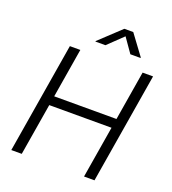

<svg xmlns="http://www.w3.org/2000/svg" viewBox="-165 -1065 1061 1187"><g transform="rotate(20 365.5 -471.5)"><path d="M46.9 0 167.5 -727.5H236.3L182.6 -402.8H592.3L646 -727.5H714.8L594.2 0H525.4L582 -341.3H172.4L115.7 0ZM372.1 -808.1H306.2L306.6 -811.5L447.3 -943.4H505.9L603.5 -811.5L603 -808.1H536.1L470.2 -902.3Z"/></g></svg>

Font: Inter 18pt Light
Style: Italic
Weight: 300
Italic angle: -9.3988°
Designer: Rasmus Andersson
Foundry: rsms
Version: Version 4.001;git-66647c0bb